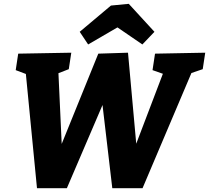

<svg xmlns="http://www.w3.org/2000/svg" viewBox="-20 -982 1091 1002"><path d="M789 -702 1051 -707 1038 -621 979 -601 724 0H566L515 -434L329 0H173L115 -596L62 -616L75 -702L352 -707L339 -621L285 -600L302 -231L493 -702L648 -707L691 -232L830 -597L776 -616ZM440 -750 396 -816 559 -953 652 -962 786 -816 723 -750 593 -839Z"/></svg>

Font: Bitter ExtraBold
Style: Italic
Weight: 800
Italic angle: -9°
Designer: Sol Matas, and Bitter project Authors
Foundry: Sol Matas
Version: Version 2.001